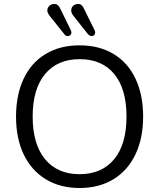

<svg xmlns="http://www.w3.org/2000/svg" viewBox="-20 -942 804 970"><path d="M556.6 -137.5Q619.1 -212.9 619.1 -353Q619.1 -493.2 557.1 -568.1Q495.1 -643.1 382.6 -643.1Q270 -643.1 207.5 -567.6Q145 -492.2 145 -353Q145 -213.9 207.5 -137.9Q270 -62 382.1 -62Q494.1 -62 556.6 -137.5ZM100.1 -161.1Q61 -242.2 61 -352.5Q61 -462.9 99.6 -544.4Q138.2 -626 210.7 -669.4Q283.2 -712.9 382.1 -712.9Q481 -712.9 553.5 -669.4Q626 -626 664.6 -544.4Q703.1 -462.9 703.1 -353Q703.1 -243.2 664.1 -161.6Q625 -80.1 552.5 -36.1Q480 7.8 382.1 7.8Q284.2 7.8 211.7 -36.1Q139.2 -80.1 100.1 -161.1ZM404.8 -897 458 -789.1Q460.9 -783.2 460.9 -776.6Q460.9 -770 456.1 -764.9Q451.2 -759.8 442.6 -759.8Q434.1 -759.8 424.8 -769L351.1 -861.8Q339.8 -876 339.8 -889.6Q339.8 -903.3 349.4 -912.6Q358.9 -921.9 376.5 -921.9Q394 -921.9 404.8 -897ZM285.2 -897 337.9 -789.1Q340.8 -783.2 340.8 -776.6Q340.8 -770 335.4 -764.9Q330.1 -759.8 321 -759.8Q312 -759.8 305.2 -769L231 -861.8Q208 -891.1 229.5 -912.6Q238.8 -921.9 256.3 -921.9Q273.9 -921.9 285.2 -897Z"/></svg>

Font: Nunito-Regular
Style: Regular
Weight: 400
Designer: Vernon Adams
Foundry: newtypography
Version: Version 3.000